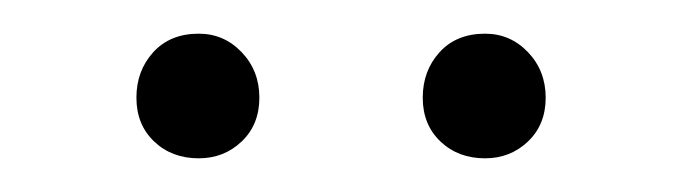

<svg xmlns="http://www.w3.org/2000/svg" viewBox="-20 -696 403 114"><path d="M98 -602Q82 -602 71.5 -612Q61 -622 61 -638Q61 -654 71 -665Q81 -676 98 -676Q113 -676 123.5 -665Q134 -654 134 -638Q134 -622 123.5 -612Q113 -602 98 -602ZM268 -602Q252 -602 241.5 -612Q231 -622 231 -638Q231 -654 241 -665Q251 -676 268 -676Q283 -676 293.5 -665Q304 -654 304 -638Q304 -622 293.5 -612Q283 -602 268 -602Z"/></svg>

Font: Transpass ExtraLight
Style: Regular
Weight: 200
Designer: Delve Withrington
Foundry: Delve Fonts
Version: Version 1.001;December 18, 2019;FontCreator 12.0.0.2547 64-b